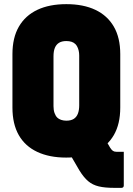

<svg xmlns="http://www.w3.org/2000/svg" viewBox="-20 -740 640 926"><path d="M447 -137Q464 -109 479.5 -82.5Q495 -56 511 -28Q518 -17 524.5 -12.5Q531 -8 541 -8Q544 -8 547 -8Q550 -8 553 -8H577Q577 36 577 73Q577 110 577 155Q577 160 574 163Q571 166 566 166Q558 166 548 166Q538 166 530 166Q486 166 456.5 159Q427 152 405.5 134Q384 116 363 82Q345 51 327.5 21Q310 -9 292 -41ZM300 -720Q382 -720 440 -692.5Q498 -665 529 -611.5Q560 -558 560 -479V-221Q560 -142 529 -88.5Q498 -35 439.5 -7.5Q381 20 299 20Q218 20 159.5 -7.5Q101 -35 70.5 -88.5Q40 -142 40 -221V-479Q40 -558 71 -611.5Q102 -665 160 -692.5Q218 -720 300 -720ZM238 -228Q238 -209 243 -195Q248 -181 256 -173Q263 -166 274.5 -162Q286 -158 300 -158Q322 -158 335.5 -166.5Q349 -175 355.5 -191.5Q362 -208 362 -232V-472Q362 -485 359.5 -495.5Q357 -506 353 -514Q349 -522 344 -527Q336 -535 325 -538.5Q314 -542 300 -542Q278 -542 264.5 -533.5Q251 -525 244.5 -509Q238 -493 238 -468Z"/></svg>

Font: Recursive Monospace Black
Style: Regular
Weight: 900
Version: Version 1.047